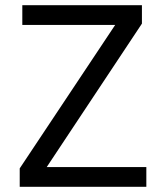

<svg xmlns="http://www.w3.org/2000/svg" viewBox="-20 -720 640 740"><path d="M56 0V-71L424 -624H66V-700H527V-629L160 -76H544V0Z"/></svg>

Font: CommitMono
Style: 450Regular
Weight: 450
Designer: Eigil Nikolajsen
Foundry: Eigil Nikolajsen
Version: Version 1.002